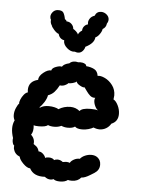

<svg xmlns="http://www.w3.org/2000/svg" viewBox="-54 -820 642 860"><g transform="rotate(5 266.5 -390.5)"><path d="M485 -328Q485 -294 455 -282Q447 -268 433.5 -260Q420 -252 404 -252Q391 -252 377 -258Q369 -253 355 -249Q341 -245 327 -245Q303 -245 294 -255Q284 -247 262 -247Q246 -247 233 -253Q219 -246 201 -246Q184 -246 173 -251Q163 -242 132 -242Q115 -242 109 -245Q112 -216 101 -202Q120 -183 116 -161Q117 -160 127 -153Q137 -146 141 -130Q152 -130 161.5 -121Q171 -112 173 -103Q177 -107 189 -107Q198 -107 205 -104Q212 -101 213 -97Q220 -101 229 -101Q242 -101 253 -92Q263 -94 268 -94Q278 -94 285 -91Q288 -99 301 -106.5Q314 -114 328 -113Q336 -123 350 -129Q364 -135 378 -135Q405 -135 417 -113Q421 -105 421 -94Q421 -70 399 -56Q394 -53 382 -45.5Q370 -38 360 -34Q350 -30 342 -30Q327 -12 301 -12Q289 -12 283 -14Q271 -4 248 -4Q227 -4 219 -12Q212 -9 205 -9Q191 -9 179 -19Q128 -16 110 -51Q96 -51 78.5 -68.5Q61 -86 59 -99Q36 -108 30 -132Q29 -140 30 -147Q26 -148 23.5 -155.5Q21 -163 21 -171Q21 -177 22 -179Q14 -203 14 -223Q14 -243 22 -259Q16 -270 16 -283Q16 -299 23 -315Q30 -331 36 -336Q34 -341 39 -353.5Q44 -366 52.5 -376.5Q61 -387 70 -389L69 -400Q69 -439 111 -449Q111 -466 131 -482Q151 -498 166 -496Q168 -507 185.5 -513.5Q203 -520 212 -517Q220 -530 244 -535Q253 -545 270 -545Q275 -545 283 -543L292 -544Q304 -544 312.5 -539.5Q321 -535 320 -529Q342 -527 357 -519Q372 -511 375 -490Q388 -493 408 -483.5Q428 -474 442.5 -454.5Q457 -435 457 -409Q457 -403 455 -391Q466 -386 475.5 -367Q485 -348 485 -328ZM357 -340Q379 -340 391 -336Q383 -340 376.5 -353.5Q370 -367 370 -379Q370 -387 373 -391Q359 -390 349.5 -398.5Q340 -407 332.5 -418Q325 -429 321 -434Q316 -431 300.5 -439.5Q285 -448 284 -457Q280 -452 267 -448.5Q254 -445 247 -446Q244 -441 233 -436Q222 -431 210 -433Q200 -414 189 -402Q178 -390 161 -384Q159 -370 148.5 -353Q138 -336 127 -327L131 -326Q145 -336 169 -336Q183 -336 195.5 -333Q208 -330 213 -326Q237 -341 266 -341Q290 -341 308 -326Q318 -340 357 -340ZM151 -697Q143 -708 145 -722Q141 -727 141 -736Q141 -747 149.5 -757Q158 -767 171 -768Q190 -769 196.5 -760Q203 -751 207 -730Q214 -727 215 -721Q228 -721 237.5 -712Q247 -703 248 -690Q254 -687 261.5 -680Q269 -673 271 -667Q275 -678 288 -686Q288 -697 295 -705.5Q302 -714 312 -716Q309 -729 316.5 -741Q324 -753 338 -757Q346 -777 366 -777Q380 -777 391 -767.5Q402 -758 402 -745Q402 -736 396 -727Q394 -709 379 -701Q378 -691 369 -678Q360 -665 350 -661Q348 -634 309 -615Q307 -604 298.5 -595Q290 -586 278 -586Q272 -586 264 -589Q246 -586 228 -602Q210 -618 212 -636Q203 -637 195.5 -643.5Q188 -650 185 -662Q175 -665 163.5 -678Q152 -691 151 -697Z"/></g></svg>

Font: Pangolin
Style: Regular
Weight: 400
Designer: Kevin Burke
Foundry: Google, Inc.
Version: Version 1.101